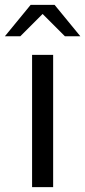

<svg xmlns="http://www.w3.org/2000/svg" viewBox="-46 -764 348 784"><path d="M85 0H171V-540H85ZM-26 -616H37L128 -707L219 -616H282L177 -744H79Z"/></svg>

Font: Resamitz
Style: Bold
Weight: 700
Designer: gluk
Foundry: gluk
Version: Version 0.047